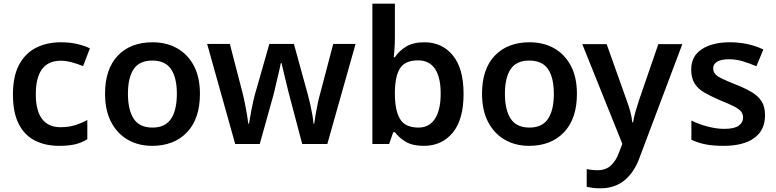

<svg xmlns="http://www.w3.org/2000/svg" viewBox="-20 -780 4205 1040"><path d="M300 10Q224 10 167.5 -19.5Q111 -49 80.5 -110.5Q50 -172 50 -268Q50 -367 83.5 -429.5Q117 -492 175.5 -521.5Q234 -551 310 -551Q359 -551 399 -541.5Q439 -532 467 -518L430 -422Q400 -434 369 -442.5Q338 -451 309 -451Q174 -451 174 -269Q174 -180 208 -135.5Q242 -91 307 -91Q352 -91 387 -102Q422 -113 453 -130V-26Q423 -7 387.5 1.5Q352 10 300 10Z M1063 -272Q1063 -137 993 -63.5Q923 10 804 10Q730 10 672.5 -23Q615 -56 582 -119Q549 -182 549 -272Q549 -406 618 -478.5Q687 -551 807 -551Q882 -551 939.5 -518.5Q997 -486 1030 -424Q1063 -362 1063 -272ZM673 -272Q673 -184 704.5 -136.5Q736 -89 806 -89Q875 -89 906.5 -136.5Q938 -184 938 -272Q938 -359 906.5 -405.5Q875 -452 805 -452Q735 -452 704 -405.5Q673 -359 673 -272Z M1553 -242Q1548 -260 1541 -288Q1534 -316 1527 -345.5Q1520 -375 1514 -400Q1508 -425 1505 -438H1501Q1499 -425 1493 -400Q1487 -375 1480 -345Q1473 -315 1466.5 -287Q1460 -259 1454 -240L1387 0H1254L1102 -542H1225L1293 -280Q1300 -253 1306.5 -220.5Q1313 -188 1318 -158.5Q1323 -129 1325 -110H1329Q1331 -123 1334.5 -144Q1338 -165 1342.5 -187.5Q1347 -210 1351.5 -230.5Q1356 -251 1359 -262L1439 -542H1572L1649 -262Q1654 -244 1660.5 -215Q1667 -186 1672 -157.5Q1677 -129 1678 -110H1682Q1684 -127 1689 -156.5Q1694 -186 1701 -219.5Q1708 -253 1716 -280L1785 -542H1906L1753 0H1617Z M2119 -579Q2119 -547 2117 -517Q2115 -487 2113 -470H2119Q2141 -504 2179.5 -527.5Q2218 -551 2279 -551Q2374 -551 2432.5 -480.5Q2491 -410 2491 -271Q2491 -132 2432 -61Q2373 10 2276 10Q2215 10 2178 -12Q2141 -34 2119 -64H2110L2088 0H1997V-760H2119ZM2245 -453Q2175 -453 2147.5 -411Q2120 -369 2119 -282V-271Q2119 -183 2146.5 -136Q2174 -89 2247 -89Q2305 -89 2336 -136.5Q2367 -184 2367 -273Q2367 -362 2336 -407.5Q2305 -453 2245 -453Z M3105 -272Q3105 -137 3035 -63.5Q2965 10 2846 10Q2772 10 2714.5 -23Q2657 -56 2624 -119Q2591 -182 2591 -272Q2591 -406 2660 -478.5Q2729 -551 2849 -551Q2924 -551 2981.5 -518.5Q3039 -486 3072 -424Q3105 -362 3105 -272ZM2715 -272Q2715 -184 2746.5 -136.5Q2778 -89 2848 -89Q2917 -89 2948.5 -136.5Q2980 -184 2980 -272Q2980 -359 2948.5 -405.5Q2917 -452 2847 -452Q2777 -452 2746 -405.5Q2715 -359 2715 -272Z M3134 -541H3266L3375 -235Q3386 -205 3394 -176Q3402 -147 3405 -117H3409Q3413 -143 3422 -174Q3431 -205 3441 -236L3546 -541H3676L3445 72Q3416 153 3363 196.5Q3310 240 3232 240Q3208 240 3189.5 237.5Q3171 235 3158 232V136Q3169 138 3184.5 140Q3200 142 3217 142Q3263 142 3291 114.5Q3319 87 3333 46L3351 -1Z M4124 -156Q4124 -75 4065.5 -32.5Q4007 10 3899 10Q3843 10 3802 2Q3761 -6 3725 -23V-127Q3763 -108 3811.5 -95Q3860 -82 3903 -82Q3957 -82 3981 -99Q4005 -116 4005 -143Q4005 -160 3996 -173.5Q3987 -187 3960 -201.5Q3933 -216 3880 -237Q3829 -259 3794 -279.5Q3759 -300 3741.5 -329.5Q3724 -359 3724 -404Q3724 -476 3781.5 -513.5Q3839 -551 3933 -551Q3983 -551 4027.5 -541.5Q4072 -532 4115 -512L4077 -421Q4040 -437 4003.5 -448Q3967 -459 3929 -459Q3887 -459 3865 -446Q3843 -433 3843 -410Q3843 -392 3853.5 -379.5Q3864 -367 3891 -354Q3918 -341 3968 -321Q4016 -302 4051 -281.5Q4086 -261 4105 -231.5Q4124 -202 4124 -156Z"/></svg>

Font: Noto Sans Sundanese SemiBold
Style: Regular
Weight: 600
Version: Version 2.003